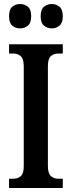

<svg xmlns="http://www.w3.org/2000/svg" viewBox="-20 -934 357 954"><path d="M25 0V-46H46Q68 -46 83 -58.5Q98 -71 98 -108V-605Q98 -642 83 -655Q68 -668 46 -668H25V-714H292V-668H270Q247 -668 232.5 -655Q218 -642 218 -605V-109Q218 -72 233 -59Q248 -46 270 -46H292V0ZM237 -793Q215 -793 198.5 -806.5Q182 -820 182 -853Q182 -887 198.5 -900.5Q215 -914 237 -914Q259 -914 275.5 -900.5Q292 -887 292 -853Q292 -820 275.5 -806.5Q259 -793 237 -793ZM80 -793Q57 -793 41 -806.5Q25 -820 25 -853Q25 -887 41 -900.5Q57 -914 80 -914Q102 -914 118.5 -900.5Q135 -887 135 -853Q135 -820 118.5 -806.5Q102 -793 80 -793Z"/></svg>

Font: Noto Serif ExtraCondensed SemiBold
Style: Regular
Weight: 600
Width: 2
Designer: Monotype Design Team
Foundry: Monotype Imaging Inc.
Version: Version 2.015; ttfautohint (v1.8.4.7-5d5b)